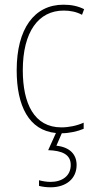

<svg xmlns="http://www.w3.org/2000/svg" viewBox="-20 -557 401 817"><path d="M306 145C306 99 276 69 220 63L243 10C274 10 311 2 336 -9V-35C307 -22 273 -15 241 -15C125 -15 77 -117 77 -258C77 -422 144 -512 251 -512C278 -512 305 -507 329 -494L338 -518C312 -531 284 -537 250 -537C126 -537 51 -435 51 -258C51 -106 103 -2 218 9L185 82C244 84 281 100 281 145C281 192 244 217 195 217C179 217 161 214 146 210V234C161 238 179 240 195 240C262 240 306 203 306 145Z"/></svg>

Font: Noto Sans Thai Cond Thin
Style: Regular
Weight: 100
Width: 3
Designer: Monotype Design Team
Foundry: Monotype Imaging Inc.
Version: Version 2.002